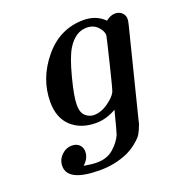

<svg xmlns="http://www.w3.org/2000/svg" viewBox="-122 -558 806 866"><g transform="rotate(-20 281.0 -125.0)"><path d="M58.1 130.9Q58.1 101.1 79.6 79.6Q101.1 58.1 129.9 58.1Q151.9 58.1 165 71Q178.2 84 178.2 104Q178.2 136.2 148.9 162.1Q186 168.9 211.9 168.9Q260.7 168.9 292.5 140.4Q324.2 111.8 336.9 81.1Q340.8 71.3 366.2 -27.8Q317.4 0 269 0Q195.8 0 150.9 -41.5Q106 -83 106 -159.2Q106 -271 182.4 -363.5Q258.8 -456.1 373 -456.1Q433.1 -456.1 472.2 -417Q494.1 -435.1 517.1 -435.1Q536.1 -435.1 549.1 -423.1Q562 -411.1 562 -393.1Q562 -384.3 558.1 -368.2L454.1 45.9Q450.2 64 448.5 69.6Q446.8 75.2 438.5 94.5Q430.2 113.8 420.7 125Q411.1 136.2 391.6 151.6Q372.1 167 346.2 179.2Q284.2 206.1 212.9 206.1Q58.1 206.1 58.1 130.9ZM213.9 -106.9Q213.9 -68.8 231.9 -53Q250 -37.1 272 -37.1Q306.2 -37.1 339.6 -60.5Q373 -84 383.8 -105Q388.7 -113.8 417.7 -233.4Q446.8 -353 446.8 -356.9Q446.8 -376 427 -397.5Q407.2 -418.9 374 -418.9Q319.8 -418.9 282.2 -357.9Q259.3 -320.8 236.6 -233.4Q213.9 -146 213.9 -106.9Z"/></g></svg>

Font: CMU Serif
Style: BoldItalic
Weight: 700
Italic angle: -14.04°
Version: Version 0.7.0